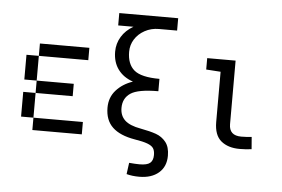

<svg xmlns="http://www.w3.org/2000/svg" viewBox="-55 -702 1421 967"><g transform="rotate(5 656.0 -219.0)"><path d="M125 -375V-437.5H375V-375ZM125 -375V-250H62.5V-375ZM125 -187.5V-250H312.5V-187.5ZM62.5 -187.5H125V-62.5H62.5ZM125 0V-62.5H375V0Z M816.4 69.3Q816.4 125 779.8 156.2Q743.2 187.5 681.6 187.5Q645.5 187.5 617.2 179.7L625 122.1Q657.2 125 677.7 125Q715.8 125 731 112.3Q746.1 99.6 746.1 72.3Q746.1 49.8 737.8 37.6Q729.5 25.4 707.5 17.1Q685.5 8.8 642.6 2Q567.4 -10.7 529.8 -46.4Q492.2 -82 492.2 -145.5Q492.2 -197.3 524.4 -233.4Q556.6 -269.5 608.4 -287.1Q559.6 -303.7 532.7 -340.3Q505.9 -377 505.9 -429.7Q505.9 -470.7 526.9 -505.4Q547.9 -540 586.9 -562.5H509.8V-625H807.6V-562.5H715.8Q676.8 -562.5 644.5 -544.9Q612.3 -527.3 594.2 -498.5Q576.2 -469.7 576.2 -435.5Q576.2 -373 611.8 -342.8Q647.5 -312.5 740.2 -312.5V-250Q637.7 -250 600.1 -224.6Q562.5 -199.2 562.5 -150.4Q562.5 -111.3 587.4 -87.9Q612.3 -64.5 668 -54.7Q715.8 -45.9 746.1 -35.2Q776.4 -24.4 796.4 0.5Q816.4 25.4 816.4 69.3Z M1114.3 -116.2Q1114.3 -58.6 1175.8 -58.6Q1199.2 -58.6 1228.5 -61.5L1233.4 0Q1203.1 3.9 1172.9 3.9Q1114.3 3.9 1079.1 -25.4Q1043.9 -54.7 1043.9 -121.1V-375L970.7 -379.9V-437.5H1114.3Z"/></g></svg>

Font: Sudo
Style: Bold
Weight: 700
Monospace: yes
Designer: Jens Kutilek
Foundry: Jens Kutilek
Version: Version 0.040